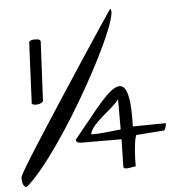

<svg xmlns="http://www.w3.org/2000/svg" viewBox="-57 -885 889 949"><g transform="rotate(-5 387.5 -410.5)"><path d="M111.3 -692.8Q109.9 -705.7 118.6 -709.1Q127.2 -712.6 139 -712.6Q148.7 -712.6 157 -711.2Q165.3 -709.8 168.8 -702L154.2 -407.4Q153.5 -401.9 146.3 -397.8Q139 -393.7 130 -392.1Q121 -390.4 111.7 -391.6Q102.3 -392.7 97.5 -396.9Q98.2 -407.9 99.2 -431.3Q100.2 -454.7 101.6 -483.8Q103 -513 104.4 -545.1Q105.8 -577.2 107.2 -606.3Q108.5 -635.5 109.6 -658.6Q110.6 -681.8 111.3 -692.8ZM15.6 -41Q17.6 -48.8 39.6 -85.9Q61.5 -123 96.7 -178.2Q131.8 -233.4 176.3 -302.2Q220.7 -371.1 267.1 -441.9Q313.5 -512.7 357.9 -580.6Q402.3 -648.4 438.5 -702.6Q474.6 -756.8 497.6 -791.5Q520.5 -826.2 524.4 -831.1Q534.2 -825.2 526.4 -793Q518.6 -760.7 497.1 -709.5Q475.6 -658.2 442.9 -593.3Q410.2 -528.3 370.6 -458Q331.1 -387.7 287.1 -316.9Q243.2 -246.1 199.2 -183.1Q155.3 -120.1 113.8 -69.8Q72.3 -19.5 38.1 9.8Q29.3 9.8 24.4 3.4Q19.5 -2.9 17.6 -11.7Q15.6 -20.5 15.6 -28.8Q15.6 -37.1 15.6 -41ZM524.5 -183.9Q493.6 -183.9 470.8 -183.9Q448 -183.9 426.3 -184.2Q404.7 -184.4 381.8 -184.4Q359 -184.4 328.2 -184.4Q323.4 -184.4 318.4 -185Q313.3 -185.5 308.9 -187.2Q304.4 -188.9 301.8 -192.2Q299.1 -195.5 299.1 -201.6Q328.7 -237 357.2 -273Q385.7 -309 412.1 -340.8Q438.5 -372.6 462.2 -397.5Q485.9 -422.4 506.1 -435.2Q526.3 -447.9 542 -446Q557.7 -444 568.4 -422.4Q579 -400.8 583.5 -357.1Q587.9 -313.4 585.6 -242L749.3 -244.2Q749.3 -241.4 748.7 -235.6Q748.1 -229.8 746.3 -224Q744.5 -218.2 742.2 -213.8Q739.8 -209.3 736.2 -208.8L598.6 -198.3Q593.3 -185 590.3 -165.6Q587.4 -146.2 585.6 -124.9Q583.8 -103.6 583.2 -82.6Q582.6 -61.6 582.6 -44.4Q577.9 -44.4 568.4 -42.5Q558.9 -40.5 549.1 -39.1Q539.3 -37.8 531.3 -38.9Q523.3 -40 521.5 -46.6ZM524.5 -382Q508.5 -361.5 485 -341.9Q461.6 -322.3 439.4 -302.6Q417.1 -283 399.3 -262.8Q381.5 -242.5 376.8 -221Q412.4 -220.4 448.9 -224.6Q485.3 -228.7 524.5 -232.6Z"/></g></svg>

Font: Architects Daughter-petzku
Style: Regular
Weight: 400
Designer: Kimberly Geswein
Foundry: Kimberly Geswein
Version: Version 1.000 2010 initial release